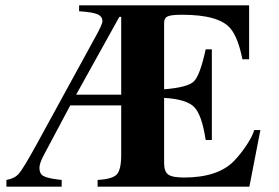

<svg xmlns="http://www.w3.org/2000/svg" viewBox="-20 -696 1040 716"><path d="M951 -211 910 0H344V-25Q399 -28 415.5 -45.5Q432 -63 432 -119V-303H242L142 -115Q127 -86 127 -70Q127 -49 140.5 -40.5Q154 -32 193 -27L210 -25V0H4V-25Q34 -30 50 -48Q66 -66 114 -153L334 -555Q362 -605 362 -617Q362 -635 343 -643Q324 -651 275 -654V-676H909V-475H884Q868 -555 840 -589Q798 -641 659 -641Q619 -641 605.5 -635Q592 -629 592 -611V-363Q680 -370 703 -392.5Q726 -415 747 -512H770V-174H747Q733 -267 704.5 -296.5Q676 -326 592 -331V-88Q592 -56 607.5 -45Q623 -34 666 -34Q792 -34 852 -95Q878 -122 900 -155.5Q922 -189 928 -211ZM432 -343V-633H425L264 -343Z"/></svg>

Font: STIX
Style: Bold
Weight: 700
Designer: MicroPress Inc., with final additions and corrections provided by Coen Hoffman, Elsevier (retired)
Version: Version 1.1.1